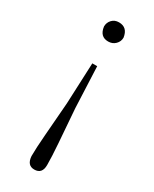

<svg xmlns="http://www.w3.org/2000/svg" viewBox="-196 -571 682 852"><g transform="rotate(30 144.5 -145.0)"><path d="M144 -522Q188 -522 195 -473Q195 -453 180.5 -438.5Q166 -424 144 -424Q101 -424 95 -473Q95 -493 108.5 -507.5Q122 -522 144 -522ZM144 232Q107 232 104 186Q104 145 109.5 77.5Q115 10 123 -95L132 -305H157L166 -95Q174 10 179 77.5Q184 145 184 186Q184 232 144 232Z"/></g></svg>

Font: Minh Nguyen ExtraLight
Style: Regular
Weight: 250
Designer: Ryoko NISHIZUKA 西塚涼子 (kana & ideographs); Frank Grießhammer (Latin, Greek & Cyrillic); Wenlong ZHANG 张文龙 (bopomofo); San
Foundry: Adobe
Version: Version 1.100;July 7, 2023;FontCreator 14.0.0.2814 64-bit